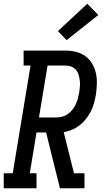

<svg xmlns="http://www.w3.org/2000/svg" viewBox="-44 -1005 564 1025"><path d="M-24 0V-80H24L119 -655H82V-735H306Q335 -735 362.5 -728Q390 -721 412 -705Q434 -689 448 -665Q462 -641 468 -614Q474 -587 473 -557.5Q472 -528 468 -500Q464 -477 458 -454.5Q452 -432 441.5 -411.5Q431 -391 416 -371.5Q401 -352 382 -337Q363 -322 341 -312.5Q319 -303 296 -300L351 -80H407V0H276L202 -298H151L115 -80H151V0ZM164 -378H258Q274 -378 290 -382.5Q306 -387 319.5 -397Q333 -407 343.5 -420.5Q354 -434 361 -449.5Q368 -465 372 -480.5Q376 -496 379 -512Q381 -527 382.5 -543.5Q384 -560 382 -575.5Q380 -591 375.5 -606Q371 -621 361 -632.5Q351 -644 336.5 -649.5Q322 -655 306 -655H210ZM312 -791 265 -839 422 -985 481 -925Z"/></svg>

Font: Iosevka Slab Medium Oblique
Style: Regular
Weight: 500
Italic angle: -9°
Monospace: yes
Designer: Belleve Invis
Foundry: Belleve Invis
Version: Version 11.1.1; ttfautohint (v1.8.3)